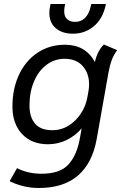

<svg xmlns="http://www.w3.org/2000/svg" viewBox="-20 -719 608 957"><path d="M28 184 65 119Q89 132 120.5 139.5Q152 147 187 147Q279 147 321 101Q363 55 378 -29L387 -79Q355 -42 312 -21Q269 0 219 0Q137 0 89.5 -51.5Q42 -103 42 -188Q42 -277 75 -347Q108 -417 167.5 -456.5Q227 -496 304 -496Q406 -496 453 -410Q459 -438 471.5 -461.5Q484 -485 498 -497L564 -469Q547 -446 537.5 -421Q528 -396 521 -359L462 -26Q440 95 368 156.5Q296 218 174 218Q133 218 95 208.5Q57 199 28 184ZM415 -232 421 -265Q424 -282 424 -299Q424 -354 392 -390Q360 -426 302 -426Q252 -426 212 -396Q172 -366 149.5 -313Q127 -260 127 -193Q127 -136 154.5 -103Q182 -70 241 -70Q286 -70 323 -93.5Q360 -117 384 -154.5Q408 -192 415 -232ZM226 -655Q226 -673 230 -690L232 -699H305L303 -690Q300 -675 300 -663Q300 -637 314.5 -623.5Q329 -610 354 -610Q415 -610 433 -690L435 -699H508L506 -690Q491 -624 447 -587.5Q403 -551 343 -551Q291 -551 258.5 -578Q226 -605 226 -655Z"/></svg>

Font: Niramit
Style: Italic
Weight: 400
Italic angle: -10°
Version: Version 1.000; ttfautohint (v1.6)